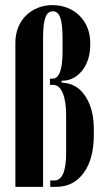

<svg xmlns="http://www.w3.org/2000/svg" viewBox="-20 -728 406 749"><path d="M148 1H40V-561Q40 -593 50.5 -620Q61 -647 80.5 -666.5Q100 -686 126.5 -697Q153 -708 185 -708Q217 -708 244 -697Q271 -686 290.5 -666.5Q310 -647 321 -620Q332 -593 332 -561V-553Q332 -525 325 -501Q318 -477 305 -458.5Q292 -440 274.5 -428.5Q257 -417 236 -414L220 -413V-406L236 -404Q286 -397 316 -348Q346 -299 346 -224V-202Q346 -108 306.5 -53.5Q267 1 198 1H176V-24H192Q238 -24 238 -132V-278Q238 -334 224.5 -365.5Q211 -397 187 -397H175V-421H185Q224 -421 224 -527V-581Q224 -635 215 -659.5Q206 -684 186 -684Q166 -684 157 -659.5Q148 -635 148 -581Z"/></svg>

Font: Moniqa Extra Bold Narrow Heading
Style: Regular
Weight: 800
Width: 4
Designer: Rajesh Rajput
Foundry: Rajesh Rajput
Version: Version 1.000;December 15, 2022;FontCreator 14.0.0.2794 32-b